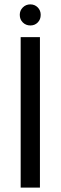

<svg xmlns="http://www.w3.org/2000/svg" viewBox="-20 -857 277 877"><path d="M74.4 0H162.4V-687.3H74.4ZM118.7 -740.7Q139 -740.7 152.4 -754.4Q165.9 -768.1 165.9 -789.1Q165.9 -809.4 152.3 -823.2Q138.7 -837 118.6 -837Q98.3 -837 84.3 -823.1Q70.3 -809.2 70.3 -789.3Q70.3 -768.1 84.3 -754.4Q98.3 -740.7 118.7 -740.7Z"/></svg>

Font: Secuela Black
Style: Regular
Weight: 900
Designer: Fernando Haro
Foundry: deFharo
Version: Version 1.704